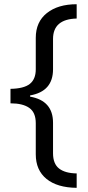

<svg xmlns="http://www.w3.org/2000/svg" viewBox="-20 -734 419 912"><path d="M231.9 -5.9Q231.9 43.9 260.5 66.4Q289.1 88.9 344.2 89.8V158.2Q251.5 157.2 200.7 115.7Q149.9 74.2 149.9 -1V-148.9Q149.9 -199.7 119.1 -221.4Q88.4 -243.2 29.8 -243.2V-312Q93.3 -313 121.6 -335.4Q149.9 -357.9 149.9 -404.8V-554.2Q149.9 -629.9 202.6 -671.9Q255.4 -713.9 344.2 -713.9V-646Q231.9 -643.1 231.9 -548.8V-404.8Q231.9 -299.8 123 -280.8V-274.9Q231.9 -255.9 231.9 -150.9Z"/></svg>

Font: Open Sans Y to K
Style: Regular
Weight: 400
Version: Version 1.10